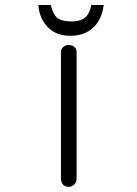

<svg xmlns="http://www.w3.org/2000/svg" viewBox="-20 -717 540 755"><path d="M338.9 -697.3Q333 -666 318.4 -651.4Q299.8 -632.8 261.7 -632.8Q221.7 -632.8 204.1 -647.5Q188.5 -661.1 179.7 -697.3H130.9Q133.8 -655.3 156.2 -624Q190.4 -576.2 255.9 -576.2Q314.5 -576.2 349.6 -611.3Q380.9 -642.6 387.7 -697.3ZM219.7 -511.7V-14.6Q219.7 0 228.5 9.8Q237.3 17.6 250 17.6Q262.7 17.6 271.5 8.8Q281.2 0 281.2 -14.6V-511.7Q281.2 -525.4 271.5 -533.2Q262.7 -540 250 -540Q237.3 -540 228.5 -532.2Q219.7 -525.4 219.7 -511.7Z"/></svg>

Font: GulimChe
Style: Regular
Weight: 400
Monospace: yes
Version: Version 2.21